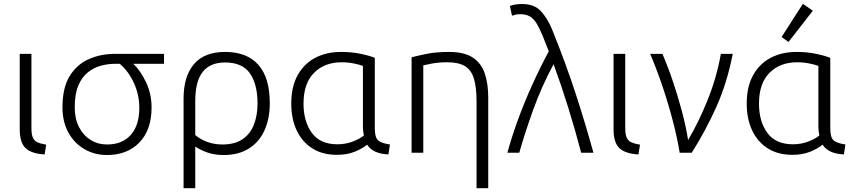

<svg xmlns="http://www.w3.org/2000/svg" viewBox="-20 -797 4458 1002"><path d="M213 9Q144 5 113.5 -24Q83 -53 83 -122V-516H144V-129Q144 -96 151.5 -79Q159 -62 175.5 -54.5Q192 -47 221 -42Z M539 12Q473 12 420 -19Q367 -50 336.5 -106Q306 -162 306 -237Q306 -338 343 -399Q380 -460 442.5 -488Q505 -516 581 -516H836V-464H676Q715 -426 743 -366Q771 -306 771 -236Q771 -119 707.5 -53.5Q644 12 539 12ZM539 -43Q618 -43 662.5 -93Q707 -143 707 -234Q707 -302 679 -363.5Q651 -425 605 -464H579Q543 -464 506 -454Q469 -444 438 -419Q407 -394 388.5 -350Q370 -306 370 -237Q370 -178 392 -134.5Q414 -91 452.5 -67Q491 -43 539 -43Z M938 185V-283Q938 -398 992 -462Q1046 -526 1155 -526Q1269 -526 1328.5 -458.5Q1388 -391 1388 -258Q1388 -178 1360.5 -117Q1333 -56 1279 -22Q1225 12 1147 12Q1098 12 1061 -1.5Q1024 -15 999 -32V185ZM1141 -43Q1206 -43 1246.5 -71Q1287 -99 1305.5 -147.5Q1324 -196 1324 -257Q1324 -357 1284.5 -414Q1245 -471 1154 -471Q1077 -471 1038 -422Q999 -373 999 -269V-92Q1059 -43 1141 -43Z M1738 11Q1663 11 1610 -22.5Q1557 -56 1528.5 -116Q1500 -176 1500 -257Q1500 -344 1533 -404Q1566 -464 1624.5 -495Q1683 -526 1761 -526Q1813 -526 1860 -516.5Q1907 -507 1936 -495V-127Q1936 -79 1954 -64Q1972 -49 2015 -43L2007 9Q1925 5 1896 -42Q1869 -20 1829.5 -4.5Q1790 11 1738 11ZM1741 -44Q1784 -44 1821.5 -58.5Q1859 -73 1879 -90Q1874 -111 1874 -136V-453Q1859 -459 1828 -465.5Q1797 -472 1763 -472Q1674 -472 1619 -417Q1564 -362 1564 -256Q1564 -163 1607.5 -103.5Q1651 -44 1741 -44Z M2467 185V-268Q2467 -341 2453.5 -386Q2440 -431 2407 -451.5Q2374 -472 2315 -472Q2270 -472 2235 -465.5Q2200 -459 2189 -456V0H2128V-498Q2158 -506 2207 -516Q2256 -526 2323 -526Q2403 -526 2447.5 -496.5Q2492 -467 2510 -413.5Q2528 -360 2528 -288V185Z M2628 0Q2649 -78 2682 -169Q2715 -260 2757 -353Q2799 -446 2844 -529Q2835 -550 2827.5 -570.5Q2820 -591 2812 -610Q2794 -653 2778.5 -677.5Q2763 -702 2743 -712.5Q2723 -723 2694 -723Q2681 -723 2670.5 -720.5Q2660 -718 2652 -715L2641 -766Q2666 -776 2705 -776Q2768 -776 2802.5 -739Q2837 -702 2861 -644Q2934 -463 2984.5 -307.5Q3035 -152 3077 0H3013Q2982 -118 2945.5 -235.5Q2909 -353 2869 -462Q2807 -347 2763.5 -226.5Q2720 -106 2690 0Z M3312 9Q3243 5 3212.5 -24Q3182 -53 3182 -122V-516H3243V-129Q3243 -96 3250.5 -79Q3258 -62 3274.5 -54.5Q3291 -47 3320 -42Z M3527 0Q3515 -75 3492 -163.5Q3469 -252 3438.5 -343Q3408 -434 3373 -516H3437Q3467 -446 3493 -368.5Q3519 -291 3539.5 -213.5Q3560 -136 3571 -66Q3626 -159 3673 -275.5Q3720 -392 3742 -516H3804Q3775 -366 3719.5 -241.5Q3664 -117 3590 0Z M4115 11Q4040 11 3987 -22.5Q3934 -56 3905.5 -116Q3877 -176 3877 -257Q3877 -344 3910 -404Q3943 -464 4001.5 -495Q4060 -526 4138 -526Q4190 -526 4237 -516.5Q4284 -507 4313 -495V-127Q4313 -79 4331 -64Q4349 -49 4392 -43L4384 9Q4302 5 4273 -42Q4246 -20 4206.5 -4.5Q4167 11 4115 11ZM4118 -44Q4161 -44 4198.5 -58.5Q4236 -73 4256 -90Q4251 -111 4251 -136V-453Q4236 -459 4205 -465.5Q4174 -472 4140 -472Q4051 -472 3996 -417Q3941 -362 3941 -256Q3941 -163 3984.5 -103.5Q4028 -44 4118 -44ZM4095 -578 4059 -604 4170 -777 4222 -741Z"/></svg>

Font: Ubuntu Sans Light
Style: Regular
Weight: 300
Designer: Dalton Maag Ltd
Foundry: Dalton Maag Ltd
Version: Version 1.006; ttfautohint (v1.8.4.7-5d5b)